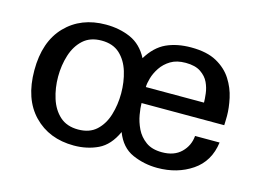

<svg xmlns="http://www.w3.org/2000/svg" viewBox="-70 -566 952 701"><g transform="rotate(15 406.0 -215.5)"><path d="M765.6 -236.3Q765.6 -223.6 765.1 -213.4Q764.6 -203.1 764.6 -201.2H452.1Q452.1 -183.6 456.5 -157.7Q460.9 -131.8 473.1 -106.4Q485.4 -81.1 508.8 -64Q532.2 -46.9 570.3 -46.9Q616.2 -46.9 642.6 -72.8Q668.9 -98.6 671.9 -135.7H764.6Q754.9 -62.5 699.2 -24.9Q643.6 12.7 568.4 12.7Q518.6 12.7 474.1 -6.8Q429.7 -26.4 409.2 -80.1Q384.8 -26.4 343.8 -6.8Q302.7 12.7 252.9 12.7Q159.2 12.7 101.1 -47.4Q43 -107.4 43 -215.8Q43 -324.2 101.1 -384.3Q159.2 -444.3 252.9 -444.3Q304.7 -444.3 346.7 -425.8Q388.7 -407.2 413.1 -360.4Q441.4 -407.2 481.4 -425.8Q521.5 -444.3 575.2 -444.3Q634.8 -444.3 671.9 -423.8Q709 -403.3 729.5 -371.1Q750 -338.9 757.8 -302.7Q765.6 -266.6 765.6 -236.3ZM671.9 -261.7Q671.9 -274.4 669.4 -295.4Q667 -316.4 657.7 -336.4Q648.4 -356.4 627.4 -370.6Q606.4 -384.8 570.3 -384.8Q536.1 -384.8 513.7 -371.1Q491.2 -357.4 477.5 -336.9Q463.9 -316.4 458 -295.9Q452.1 -275.4 452.1 -261.7ZM371.1 -215.8Q371.1 -258.8 359.4 -297.4Q347.7 -335.9 321.8 -359.9Q295.9 -383.8 252.9 -383.8Q210 -383.8 183.6 -359.9Q157.2 -335.9 145 -297.4Q132.8 -258.8 132.8 -215.8Q132.8 -172.9 145 -134.3Q157.2 -95.7 183.6 -71.8Q210 -47.9 252.9 -47.9Q295.9 -47.9 321.8 -71.8Q347.7 -95.7 359.4 -134.3Q371.1 -172.9 371.1 -215.8Z"/></g></svg>

Font: Namkio Khamti Book
Style: Regular
Weight: 500
Designer: Debbi Hosken
Foundry: SIL International
Version: Version 3.917